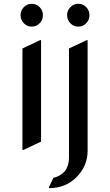

<svg xmlns="http://www.w3.org/2000/svg" viewBox="-20 -767 577 1007"><path d="M259.8 166Q292 157.7 311.5 139.6Q341.8 111.8 341.8 57.6V-512.7L434.6 -556.6H439.5V24.4Q439.5 105 378.9 164.6Q322.3 219.7 236.8 219.7V214.8ZM349.1 -645Q332 -662.6 332 -687.3Q332 -711.9 349.1 -729.5Q366.2 -747.1 390.6 -747.1Q415 -747.1 432.1 -729.5Q449.2 -711.9 449.2 -687.3Q449.2 -662.6 432.1 -645Q415 -627.4 390.6 -627.4Q366.2 -627.4 349.1 -645ZM105 -645Q87.9 -662.6 87.9 -687.3Q87.9 -711.9 105 -729.5Q122.1 -747.1 146.5 -747.1Q170.9 -747.1 188 -729.5Q205.1 -711.9 205.1 -687.3Q205.1 -662.6 188 -645Q170.9 -627.4 146.5 -627.4Q122.1 -627.4 105 -645ZM97.7 19.5V-512.7L190.4 -556.6H195.3V-24.4L102.5 19.5Z"/></svg>

Font: Nova Slim
Style: Book
Weight: 400
Version: Version 2.000